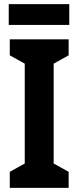

<svg xmlns="http://www.w3.org/2000/svg" viewBox="-20 -903 377 923"><path d="M310 0H27V-77L99 -117V-597L27 -637V-714H310V-637L238 -597V-117L310 -77ZM313 -883V-783H22V-883Z"/></svg>

Font: Noto Sans Malayalam Condensed
Style: Bold
Weight: 700
Width: 3
Designer: Jelle Bosma - Monotype Design Team
Foundry: Monotype Imaging Inc.
Version: Version 2.104; ttfautohint (v1.8.4.7-5d5b)